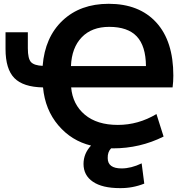

<svg xmlns="http://www.w3.org/2000/svg" viewBox="-20 -761 961 1000"><path d="M349.6 -417H740.2Q739.3 -521.5 692.4 -571.3Q645.5 -621.1 548.8 -621.1Q458 -621.1 405.8 -566.9Q353.5 -512.7 349.6 -417ZM558.6 11.7Q540 30.3 541 62.5Q541 116.2 613.3 116.2Q663.1 116.2 717.8 89.8L731.4 195.3Q669.9 219.7 604.5 218.8Q512.7 218.8 463.9 185.5Q415 152.3 415 92.8Q415 39.1 454.1 -2.9Q352.5 -27.3 283.7 -108.4Q214.8 -189.5 204.1 -305.7Q100.6 -307.6 54.7 -354.5Q8.8 -401.4 8.8 -505.9V-592.8H125V-509.8Q125 -455.1 141.6 -437.5Q158.2 -419.9 202.1 -418Q213.9 -567.4 306.2 -654.3Q398.4 -741.2 545.9 -741.2Q705.1 -741.2 793.9 -644Q882.8 -546.9 882.8 -367.2Q882.8 -335.9 878.9 -305.7H350.6Q358.4 -216.8 421.9 -163.6Q485.4 -110.4 593.8 -110.4Q700.2 -110.4 794.9 -167L832 -49.8Q709 11.7 568.4 11.7Z"/></svg>

Font: Nasu
Style: Bold
Weight: 700
Designer: Ryoko NISHIZUKA (kana &amp; ideographs); Paul D. Hunt (Latin, Greek &amp; Cyrillic); Wenlong ZHANG (bopomofo); Sandoll C
Version: Version 2014.1215